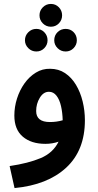

<svg xmlns="http://www.w3.org/2000/svg" viewBox="-20 -727 497 977"><path d="M54 230 29 118Q124 104 187 77.5Q250 51 278 -6Q246 5 211 5Q139 5 96 -31.5Q53 -68 53 -139Q53 -183 66.5 -225.5Q80 -268 104.5 -302.5Q129 -337 162.5 -357.5Q196 -378 235 -377Q278 -377 311 -355Q344 -333 366.5 -295.5Q389 -258 400.5 -211Q412 -164 412 -115Q412 38 317 126Q222 214 54 230ZM164 -162Q164 -106 234 -106Q268 -106 299 -115Q298 -154 290.5 -187Q283 -220 267.5 -240Q252 -260 229 -260Q201 -260 182.5 -229.5Q164 -199 164 -162ZM239 -591Q215 -591 198 -608Q181 -625 181 -649Q181 -673 198 -690Q215 -707 239 -707Q263 -707 279.5 -690Q296 -673 296 -649Q296 -625 279.5 -608Q263 -591 239 -591ZM165 -465Q141 -465 124 -482Q107 -499 107 -522Q107 -546 124 -563Q141 -580 165 -580Q189 -580 205.5 -563Q222 -546 222 -522Q222 -499 205.5 -482Q189 -465 165 -465ZM314 -465Q290 -465 273 -482Q256 -499 256 -522Q256 -547 273 -563.5Q290 -580 314 -580Q338 -580 354.5 -563.5Q371 -547 371 -522Q371 -499 354.5 -482Q338 -465 314 -465Z"/></svg>

Font: Noto Sans Arabic UI SmCn SmBd
Style: Regular
Weight: 600
Width: 4
Designer: Monotype Design Team, Nadine Chahine and Nizar Qandah
Foundry: Monotype Imaging Inc.
Version: Version 2.010; ttfautohint (v1.8.4.7-5d5b)